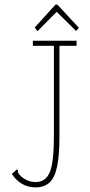

<svg xmlns="http://www.w3.org/2000/svg" viewBox="-20 -799 390 830"><path d="M134 11Q70 11 31 -47L47 -61L53 -67L58 -62Q56 -57 59 -51Q62 -45 74 -34Q102 -12 134 -12Q178 -12 195.5 -55.5Q213 -99 213 -208V-601H122V-623H311V-601H237V-209Q237 -126 226.5 -77.5Q216 -29 193 -9Q170 11 134 11ZM142 -664 130 -680 220 -779H228L321 -679L309 -665L225 -748Z"/></svg>

Font: Inconsolata ExtraCondensed ExtraLight
Style: Regular
Weight: 200
Width: 2
Monospace: yes
Designer: Raph Levien, Cyreal, Brenton Simpson
Foundry: Raph Levien, Cyreal, Google
Version: Version 3.001; ttfautohint (v1.8.2.53-6de2)